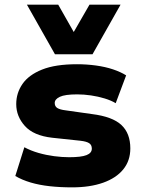

<svg xmlns="http://www.w3.org/2000/svg" viewBox="-20 -797 613 828"><path d="M291 11Q239 11 194 6Q149 1 112 -10Q75 -21 46 -38L85 -162Q113 -147 146 -137.5Q179 -128 213.5 -123.5Q248 -119 278 -119Q330 -119 353 -128Q376 -137 376 -156Q376 -172 364.5 -179.5Q353 -187 327 -190L205 -203Q125 -212 87.5 -253.5Q50 -295 50 -348Q50 -396 77 -435Q104 -474 161.5 -497Q219 -520 312 -520Q354 -520 394 -514.5Q434 -509 467 -498Q500 -487 524 -472L479 -352Q459 -364 431 -372.5Q403 -381 372.5 -385.5Q342 -390 313 -390Q260 -390 238 -379.5Q216 -369 216 -353Q216 -338 227.5 -331Q239 -324 264 -321L377 -305Q465 -294 503.5 -258Q542 -222 542 -157Q542 -104 511.5 -66.5Q481 -29 424.5 -9Q368 11 291 11ZM217 -563 96 -777H231L298 -659L366 -777H500L379 -563Z"/></svg>

Font: Nunito Sans 6pt Black
Style: Regular
Weight: 900
Version: Version 3.101;gftools[0.9.27]